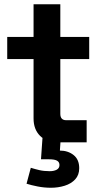

<svg xmlns="http://www.w3.org/2000/svg" viewBox="-20 -670 472 904"><path d="M248 0Q199 0 168.5 -30.5Q138 -61 138 -112V-392H14V-496H138V-650H264V-496H400V-392H264V-134Q264 -104 292 -104H388V0ZM105 195 125 120Q144 126 165.5 131Q187 136 214 136Q234 136 247 129Q260 122 260 107Q260 93 248.5 86.5Q237 80 211 80H173L180 -20H266L262 39Q300 39 326.5 60Q353 81 353 122Q353 154 334 174.5Q315 195 284.5 204.5Q254 214 220 214Q188 214 157.5 208Q127 202 105 195Z"/></svg>

Font: Space Grotesk Frontify
Style: Bold
Weight: 700
Designer: Florian Karsten
Version: Version 2.000